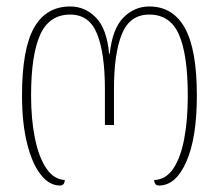

<svg xmlns="http://www.w3.org/2000/svg" viewBox="-20 -566 676 593"><path d="M165 7Q132 7 105.5 -27Q79 -61 63.5 -123.5Q48 -186 48 -271Q48 -414 85 -480Q122 -546 197 -546Q243 -546 276.5 -511.5Q310 -477 317 -400H319Q327 -477 361 -511.5Q395 -546 441 -546Q514 -546 551 -479.5Q588 -413 588 -271Q588 -140 555.5 -66.5Q523 7 471 7Q462 7 459 1Q456 -5 456 -10Q492 -11 515 -45Q538 -79 549 -137.5Q560 -196 560 -271Q560 -396 533 -458.5Q506 -521 441 -521Q381 -521 356.5 -461Q332 -401 332 -291V-180H304V-291Q304 -401 280 -461Q256 -521 197 -521Q132 -521 104 -458.5Q76 -396 76 -271Q76 -197 88 -138.5Q100 -80 123 -46Q146 -12 180 -10Q180 -3 176.5 2Q173 7 165 7Z"/></svg>

Font: Noto Serif Georgian ExtraCondensed Thin
Style: Regular
Weight: 100
Width: 2
Designer: Monotype Design Team, Akaki Razmadze
Foundry: Google LLC
Version: Version 2.003; ttfautohint (v1.8.4.7-5d5b)